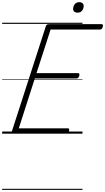

<svg xmlns="http://www.w3.org/2000/svg" viewBox="-20 -1245 979 1788"><path d="M114 0Q100 0 94 -5.5Q88 -11 91 -23L407 -1001Q410 -1011 416.5 -1015.5Q423 -1020 438 -1020H925Q936 -1020 938 -1014Q940 -1008 937 -995Q933 -982 927 -976Q921 -970 911 -970H451L320 -564H706Q717 -564 719 -558Q721 -552 718 -539Q714 -526 707.5 -520Q701 -514 692 -514H304L155 -50H611Q621 -50 623.5 -44Q626 -38 623 -25Q619 -12 613 -6Q607 0 597 0ZM702 -1127Q684 -1127 672.5 -1135.5Q661 -1144 661 -1162Q661 -1186 676 -1205.5Q691 -1225 719 -1225Q736 -1225 747.5 -1216Q759 -1207 759 -1189Q759 -1165 744.5 -1146Q730 -1127 702 -1127ZM0 513H748V523H0ZM0 -20H748V0H0ZM0 -505H748V-500H0ZM0 -1033H748V-1023H0Z"/></svg>

Font: Playwrite IN Guides
Style: Regular
Weight: 400
Designer: Veronika Burian, José Scaglione
Foundry: TypeTogether
Version: Version 1.003